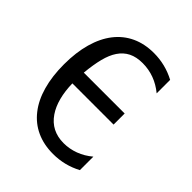

<svg xmlns="http://www.w3.org/2000/svg" viewBox="-207 -872 1017 1017"><g transform="rotate(45 301.0 -364.0)"><path d="M519 -25.9V-127Q482.9 -96.7 441.7 -81.3Q400.4 -65.9 356.9 -65.9Q264.2 -65.9 214.4 -139.2Q191.4 -172.9 179.2 -219.7Q167 -266.6 166 -322.8H474.6V-405.8H168.5Q174.8 -471.7 186.8 -518.6Q198.7 -565.4 219.7 -596.7Q241.7 -629.4 274.4 -645.8Q307.1 -662.1 353.5 -662.1Q444.8 -662.1 519 -601.1V-702.1Q443.8 -742.2 357.9 -742.2Q288.6 -742.2 233.9 -716.8Q179.2 -691.4 141.1 -642.6Q103 -593.8 83 -522.9Q63 -452.1 63 -362.8Q63 -273.9 82.8 -203.6Q102.5 -133.3 140.6 -85Q178.7 -36.1 233.4 -11Q288.1 14.2 357.9 14.2Q443.8 14.2 519 -25.9Z"/></g></svg>

Font: Hack Dev
Style: Regular
Weight: 400
Designer: Christopher Simpkins
Foundry: Christopher Simpkins
Version: Version 2.0315